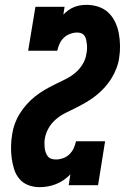

<svg xmlns="http://www.w3.org/2000/svg" viewBox="-20 -763 540 791"><path d="M143 8Q118 8 96 -0.5Q74 -9 59.5 -26.5Q45 -44 38 -66.5Q31 -89 28 -112.5Q25 -136 25.5 -160.5Q26 -185 30 -209Q33 -231 41 -253Q49 -275 61.5 -295Q74 -315 90 -333Q106 -351 125 -366Q144 -381 164.5 -393Q185 -405 206.5 -415.5Q228 -426 249.5 -436.5Q271 -447 289.5 -462.5Q308 -478 320.5 -498.5Q333 -519 336 -542Q338 -551 338.5 -560.5Q339 -570 338 -579Q337 -588 335.5 -597Q334 -606 329 -614Q324 -622 316 -625.5Q308 -629 298 -629Q284 -629 269 -623.5Q254 -618 243 -607.5Q232 -597 225.5 -583Q219 -569 216 -554H96L126 -735H246L241 -703Q251 -713 262 -721Q273 -729 285.5 -734Q298 -739 311 -741Q324 -743 337 -743Q362 -743 386 -735Q410 -727 427 -710.5Q444 -694 454.5 -672Q465 -650 469.5 -625.5Q474 -601 474.5 -575.5Q475 -550 471 -525Q468 -503 459.5 -481Q451 -459 438.5 -439Q426 -419 410 -401.5Q394 -384 375 -369Q356 -354 335.5 -342Q315 -330 294 -319.5Q273 -309 251.5 -298.5Q230 -288 211.5 -272.5Q193 -257 181 -236.5Q169 -216 165 -194Q163 -184 163 -174Q163 -164 164 -154.5Q165 -145 168 -136Q171 -127 176.5 -119.5Q182 -112 191 -109Q200 -106 210 -106Q225 -106 239.5 -111Q254 -116 265.5 -127Q277 -138 283.5 -152Q290 -166 293 -181H413L384 0H263L270 -45Q258 -32 242.5 -21.5Q227 -11 210.5 -4.5Q194 2 177 5Q160 8 143 8Z"/></svg>

Font: Iosevka Slab Heavy
Style: Italic
Weight: 900
Italic angle: -9°
Monospace: yes
Designer: Belleve Invis
Foundry: Belleve Invis
Version: Version 11.1.0; ttfautohint (v1.8.3)